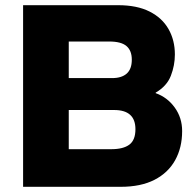

<svg xmlns="http://www.w3.org/2000/svg" viewBox="-20 -720 757 740"><path d="M69 0V-700H435Q508 -700 556.5 -675.5Q605 -651 629.5 -608Q654 -565 654 -510Q654 -468 638.5 -428Q623 -388 580 -363V-361Q625 -345 653.5 -305.5Q682 -266 682 -215Q682 -151 655 -102.5Q628 -54 575.5 -27Q523 0 445 0ZM245 -145H409Q455 -145 478.5 -162.5Q502 -180 502 -222Q502 -259 481.5 -277.5Q461 -296 420 -296H245ZM245 -419H412Q449 -419 468.5 -436.5Q488 -454 488 -490Q488 -525 467.5 -542.5Q447 -560 401 -560H245Z"/></svg>

Font: REM
Style: Bold
Weight: 700
Designer: Octavio Pardo
Foundry: Ashler Design
Version: Version 1.005;gftools[0.9.28]